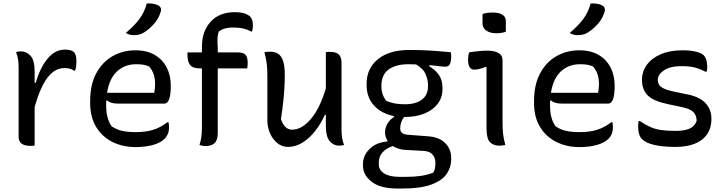

<svg xmlns="http://www.w3.org/2000/svg" viewBox="-20 -833 4170 1103"><path d="M179 3Q172 4 166.5 4.5Q161 5 155 5Q87 5 87 -47V-442Q87 -473 83.5 -494Q80 -515 72 -534Q80 -536 86.5 -537Q93 -538 100 -538Q132 -538 155.5 -512.5Q179 -487 179 -422V-357H185Q211 -446 254 -497Q297 -548 352 -548Q391 -548 404 -534Q412 -527 415.5 -514Q419 -501 419 -479Q419 -465 417.5 -452Q416 -439 411 -427H405Q395 -434 382.5 -438Q370 -442 350 -442Q295 -442 253.5 -388Q212 -334 179 -219Z M758 -544Q824 -544 869 -517.5Q914 -491 937.5 -445.5Q961 -400 961 -342V-338Q961 -290 952 -264Q943 -238 925 -238H655Q616 -238 595 -256L590 -253Q590 -245 590 -236V-225Q590 -189 597.5 -160Q605 -131 621 -108Q648 -89 680.5 -81.5Q713 -74 762 -74Q816 -74 859 -87Q902 -100 942 -131H948Q951 -119 951 -103Q951 -80 944.5 -64Q938 -48 926 -36Q902 -12 858 0Q814 12 759 12Q685 12 626 -17.5Q567 -47 532.5 -103.5Q498 -160 498 -241V-253Q498 -347 533 -412Q568 -477 627 -510.5Q686 -544 758 -544ZM762 -464Q697 -464 652.5 -423Q608 -382 595 -300H866Q871 -325 871 -348Q871 -383 862.5 -407Q854 -431 837 -451Q821 -458 804.5 -461Q788 -464 762 -464ZM823 -813Q865 -815 889 -802Q900 -797 903.5 -786.5Q907 -776 903 -765Q893 -729 866.5 -698Q840 -667 808 -647Q794 -638 779.5 -634.5Q765 -631 748 -631Q736 -631 724.5 -634Q713 -637 703 -644Q751 -684 780.5 -723.5Q810 -763 823 -813Z M1231 -70Q1231 -28 1213 -11Q1195 6 1162 6Q1150 6 1141 4Q1132 2 1126 0Q1133 -23 1136.5 -45Q1140 -67 1140 -101V-440H1131Q1088 -440 1072.5 -459Q1057 -478 1057 -518V-532H1140V-565Q1140 -653 1190 -708Q1240 -763 1328 -763Q1367 -763 1387.5 -755Q1408 -747 1417 -738Q1433 -722 1433 -686Q1433 -669 1428 -652H1423Q1403 -663 1377.5 -669Q1352 -675 1317 -675Q1294 -675 1274.5 -670Q1255 -665 1237 -652Q1230 -633 1229.5 -609Q1229 -585 1231 -556V-532H1347Q1379 -532 1391 -517.5Q1403 -503 1403 -472Q1403 -454 1400 -440H1231Z M1532 -536Q1558 -536 1576.5 -525Q1595 -514 1605.5 -485Q1616 -456 1616 -403Q1616 -360 1613.5 -321.5Q1611 -283 1606.5 -242Q1602 -201 1594 -149Q1614 -88 1658 -88Q1713 -88 1765.5 -149Q1818 -210 1852 -326V-533Q1859 -534 1864.5 -534.5Q1870 -535 1877 -535Q1912 -535 1927 -519.5Q1942 -504 1942 -472V-91Q1942 -60 1945.5 -40Q1949 -20 1957 0Q1950 1 1943 2.5Q1936 4 1929 4Q1897 4 1874.5 -21.5Q1852 -47 1852 -111V-173H1846Q1823 -121 1789.5 -79Q1756 -37 1716.5 -13Q1677 11 1635 11Q1600 11 1573 -11Q1546 -33 1531 -68Q1516 -103 1516 -141V-394Q1516 -435 1512.5 -465.5Q1509 -496 1499 -533Q1517 -536 1532 -536Z M2192 -72Q2192 -99 2206 -123Q2220 -147 2244 -161V-166Q2172 -180 2129 -226.5Q2086 -273 2086 -346V-352Q2086 -439 2150.5 -492.5Q2215 -546 2333 -546Q2397 -546 2451 -542.5Q2505 -539 2569 -533Q2571 -529 2571.5 -522Q2572 -515 2572 -507Q2572 -482 2565 -466Q2558 -450 2539 -450Q2523 -450 2501.5 -453Q2480 -456 2447 -459V-451Q2480 -433 2501 -403Q2522 -373 2522 -329V-322Q2522 -272 2494 -236Q2466 -200 2417.5 -180.5Q2369 -161 2308 -161Q2304 -161 2301 -161Q2290 -146 2284.5 -129Q2279 -112 2279 -95Q2279 -79 2289 -70Q2299 -61 2322 -59L2439 -50Q2502 -46 2537 -11.5Q2572 23 2572 74V83Q2572 128 2546 166Q2520 204 2458.5 227Q2397 250 2292 250H2261Q2165 250 2115 211Q2065 172 2065 118V111Q2065 59 2104.5 21.5Q2144 -16 2205 -20V-27Q2192 -48 2192 -72ZM2200 -253Q2224 -243 2249 -238.5Q2274 -234 2307 -234Q2368 -234 2403.5 -260.5Q2439 -287 2439 -339V-346Q2439 -372 2425.5 -405.5Q2412 -439 2370 -463Q2349 -464 2327 -464Q2253 -464 2212 -433.5Q2171 -403 2171 -339V-333Q2171 -317 2177 -295.5Q2183 -274 2200 -253ZM2276 183H2310Q2361 183 2397.5 177.5Q2434 172 2469 159Q2476 148 2478.5 134Q2481 120 2481 107V100Q2481 74 2465 55Q2449 36 2414 34L2307 28Q2266 25 2237 6Q2156 33 2156 103V110Q2156 144 2187 163.5Q2218 183 2276 183Z M2775 -95V-447L2770 -449Q2754 -442 2737 -437.5Q2720 -433 2704 -433Q2669 -433 2669 -490Q2669 -514 2675 -532Q2704 -537 2731 -539.5Q2758 -542 2783 -542Q2819 -542 2843 -529Q2867 -516 2867 -487V-130Q2867 -93 2870 -65Q2873 -37 2883 0Q2875 1 2867 2.5Q2859 4 2851 4Q2814 4 2794.5 -16.5Q2775 -37 2775 -95ZM2752 -752Q2763 -757 2779 -759Q2795 -761 2811 -761Q2845 -761 2865.5 -749Q2886 -737 2886 -711V-651Q2864 -642 2831 -642Q2796 -642 2774 -657Q2752 -672 2752 -699Z M3308 -544Q3374 -544 3419 -517.5Q3464 -491 3487.5 -445.5Q3511 -400 3511 -342V-338Q3511 -290 3502 -264Q3493 -238 3475 -238H3205Q3166 -238 3145 -256L3140 -253Q3140 -245 3140 -236V-225Q3140 -189 3147.5 -160Q3155 -131 3171 -108Q3198 -89 3230.5 -81.5Q3263 -74 3312 -74Q3366 -74 3409 -87Q3452 -100 3492 -131H3498Q3501 -119 3501 -103Q3501 -80 3494.5 -64Q3488 -48 3476 -36Q3452 -12 3408 0Q3364 12 3309 12Q3235 12 3176 -17.5Q3117 -47 3082.5 -103.5Q3048 -160 3048 -241V-253Q3048 -347 3083 -412Q3118 -477 3177 -510.5Q3236 -544 3308 -544ZM3312 -464Q3247 -464 3202.5 -423Q3158 -382 3145 -300H3416Q3421 -325 3421 -348Q3421 -383 3412.5 -407Q3404 -431 3387 -451Q3371 -458 3354.5 -461Q3338 -464 3312 -464ZM3373 -813Q3415 -815 3439 -802Q3450 -797 3453.5 -786.5Q3457 -776 3453 -765Q3443 -729 3416.5 -698Q3390 -667 3358 -647Q3344 -638 3329.5 -634.5Q3315 -631 3298 -631Q3286 -631 3274.5 -634Q3263 -637 3253 -644Q3301 -684 3330.5 -723.5Q3360 -763 3373 -813Z M3862 -81Q3911 -81 3941 -94Q3971 -107 3982 -138Q3982 -170 3963.5 -189Q3945 -208 3901 -217L3816 -235Q3734 -252 3701 -285Q3668 -318 3668 -375Q3668 -422 3696 -460.5Q3724 -499 3776 -521.5Q3828 -544 3900 -544Q3951 -544 3981 -535.5Q4011 -527 4022 -516Q4043 -495 4043 -447Q4043 -440 4042 -433.5Q4041 -427 4039 -421H4033Q4002 -437 3972.5 -445Q3943 -453 3894 -453Q3830 -453 3794.5 -429Q3759 -405 3759 -375Q3759 -359 3766 -346.5Q3773 -334 3794.5 -324Q3816 -314 3859 -305L3933 -290Q4003 -275 4035 -238.5Q4067 -202 4067 -151Q4067 -73 4013 -31Q3959 11 3858 11Q3788 11 3738.5 -0.5Q3689 -12 3668 -34Q3646 -56 3646 -106Q3646 -126 3649 -138H3655Q3688 -116 3716 -103.5Q3744 -91 3778 -86Q3812 -81 3862 -81Z"/></svg>

Font: Recursive Sn Csl St
Style: Regular
Weight: 400
Version: Version 1.079;hotconv 1.0.112;makeotfexe 2.5.65598; ttfautoh